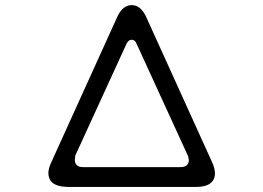

<svg xmlns="http://www.w3.org/2000/svg" viewBox="-20 -736 1040 758"><path d="M170.9 -54.7Q170.9 -30.3 184.6 -16.6Q204.1 1 246.1 2H753.9Q796.9 2 815.4 -16.6Q829.1 -30.3 828.6 -51.8Q828.1 -73.2 816.4 -97.7L557.6 -668Q536.1 -715.8 500 -715.8Q462.9 -715.8 441.4 -666L183.6 -97.7Q171.9 -73.2 170.9 -54.7ZM690.4 -76.2H309.6Q291 -76.2 283.2 -84Q275.4 -91.8 275.4 -104.5Q275.4 -105.5 277.3 -122.1L480.5 -565.4Q488.3 -579.1 500 -579.1Q512.7 -579.1 518.6 -564.5L722.7 -119.1L725.6 -104.5Q725.6 -91.8 717.8 -84Q710 -76.2 690.4 -76.2Z"/></svg>

Font: FakePearl
Style: Light
Weight: 350
Version: Version 1.2